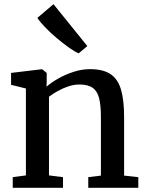

<svg xmlns="http://www.w3.org/2000/svg" viewBox="-20 -899 705 919"><path d="M104 -59.5V-475.5L33 -493V-550L179 -567.5H182L203.5 -550V-508.5L202.5 -484Q224.5 -503.5 258.2 -522.8Q292 -542 331.8 -555Q371.5 -568 410.5 -568Q473.5 -568 509 -544.2Q544.5 -520.5 559.2 -470Q574 -419.5 574 -339.5V-58.5L642 -51V0H402.5V-51L463 -58.5V-339Q463 -393 454.8 -427.5Q446.5 -462 424.2 -478.2Q402 -494.5 360 -494.5Q334 -494.5 307 -485.5Q280 -476.5 256 -463Q232 -449.5 214.5 -436V-59.5L281.5 -51V0H41V-51ZM356 -644Q337 -652 308.5 -672.2Q280 -692.5 249.5 -718.5Q219 -744.5 194.5 -770Q170 -795.5 159 -813.5L236 -879L398 -678.5L357 -644Z"/></svg>

Font: Merriweather Medium
Style: Regular
Weight: 500
Version: Version 2.100